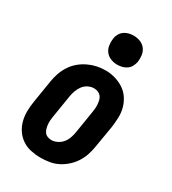

<svg xmlns="http://www.w3.org/2000/svg" viewBox="-187 -866 874 974"><g transform="rotate(30 250.0 -378.5)"><path d="M205 8Q176 8 148 2Q120 -4 97 -19.5Q74 -35 58.5 -58Q43 -81 36 -108Q29 -135 29.5 -164.5Q30 -194 35 -223L56 -353Q60 -378 68.5 -402.5Q77 -427 91.5 -449.5Q106 -472 126.5 -489.5Q147 -507 171 -518.5Q195 -530 220 -535.5Q245 -541 271 -541Q300 -541 327.5 -533Q355 -525 378 -510Q401 -495 416.5 -472Q432 -449 439.5 -422Q447 -395 446 -365.5Q445 -336 441 -307L419 -177Q415 -152 406.5 -127.5Q398 -103 383.5 -81Q369 -59 348.5 -41Q328 -23 304.5 -11.5Q281 0 255.5 4Q230 8 205 8ZM208 -97Q225 -97 242 -105.5Q259 -114 270.5 -128Q282 -142 288 -159Q294 -176 297 -194L318 -324Q320 -336 321 -348Q322 -360 321 -372Q320 -384 317 -395.5Q314 -407 307 -415.5Q300 -424 289 -428.5Q278 -433 266 -433Q248 -433 231.5 -424.5Q215 -416 204 -401.5Q193 -387 187 -370Q181 -353 178 -336L157 -206Q155 -194 154 -182Q153 -170 154 -158.5Q155 -147 158 -135.5Q161 -124 167.5 -115Q174 -106 185 -101.5Q196 -97 208 -97ZM306 -595Q286 -595 267.5 -602.5Q249 -610 237.5 -625Q226 -640 223 -660Q220 -680 223 -701Q225 -715 232.5 -728Q240 -741 252 -749.5Q264 -758 278 -761.5Q292 -765 306 -765Q327 -765 345.5 -757.5Q364 -750 375.5 -735Q387 -720 390 -700Q393 -680 390 -659Q387 -645 380 -632Q373 -619 361 -610.5Q349 -602 334.5 -598.5Q320 -595 306 -595Z"/></g></svg>

Font: Iosevka Curly Slab XBdObl
Style: Regular
Weight: 800
Italic angle: -9°
Monospace: yes
Designer: Belleve Invis
Foundry: Belleve Invis
Version: Version 11.1.0; ttfautohint (v1.8.3)